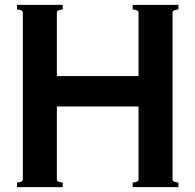

<svg xmlns="http://www.w3.org/2000/svg" viewBox="-20 -770 804 790"><path d="M714 -731Q707 -731 698.5 -728Q690 -725 690 -720V-30Q690 -25 698.5 -22Q707 -19 714 -19V0H526V-19Q533 -19 541.5 -22Q550 -25 550 -30V-332H214V-30Q214 -25 222.5 -22Q231 -19 238 -19V0H50V-19Q57 -19 65.5 -22Q74 -25 74 -30V-720Q74 -725 65.5 -728Q57 -731 50 -731V-750H238V-731Q231 -731 222.5 -728Q214 -725 214 -720V-457H550V-720Q550 -725 541.5 -728Q533 -731 526 -731V-750H714Z"/></svg>

Font: Aoboshi One
Style: Regular
Weight: 400
Designer: IKIMOJI
Foundry: Natsumi Matsuba
Version: Version 1.000; ttfautohint (v1.8.3)